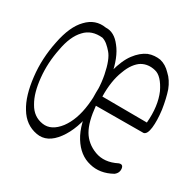

<svg xmlns="http://www.w3.org/2000/svg" viewBox="-113 -600 727 719"><g transform="rotate(30 250.0 -241.0)"><path d="M151 -479Q187.2 -481 215.9 -443Q245.9 -406 259 -335Q272.8 -265 261.5 -183Q250.3 -99 212.8 -48Q174.7 4 126 -5Q75.3 -14 46.6 -62Q18.5 -107 9.7 -185Q1 -259 17.2 -337Q32.2 -414 67.8 -450Q102.8 -487 151 -479ZM159.1 -440Q110.3 -445 82.2 -414Q52.2 -383 41 -320Q27.9 -256 34.1 -195Q37.2 -164 44.1 -139Q51 -114 62.9 -94Q84.7 -55 126 -49Q165.9 -43 199.1 -86Q230.3 -128 238.4 -196Q246.5 -264 234.7 -324Q222.8 -384 202.2 -407Q192.8 -418 182.2 -427Q171.6 -436 159.1 -440ZM265.1 -207Q268.2 -174 274.8 -148.5Q281.4 -123 292 -105Q302 -88 317.6 -75Q333.2 -62 354.5 -54Q397.6 -38 446.9 -63Q463.8 -69 466.3 -52Q468.8 -33 452.6 -21Q403.8 6 357 -6Q308.8 -17 277.6 -67Q245.7 -118 242 -207Q239.5 -252 242.3 -287.5Q245.1 -323 251.4 -350Q258.2 -376 267 -396Q275.7 -416 287 -431Q308.8 -460 335.7 -472Q348.8 -477 362.3 -478Q375.7 -479 387.6 -477Q413.2 -471 433.8 -449Q445.1 -439 453.8 -425.5Q462.6 -412 468.8 -396Q480 -363 486.9 -318Q492.5 -273 488.8 -242Q485 -211 470.7 -208ZM461.9 -248Q468.2 -322 445.7 -374Q420.7 -426 390.1 -433Q357.6 -441 331.3 -426Q318.2 -418 306.7 -402.5Q295.1 -387 286.4 -363Q267.6 -316 268.9 -249Z"/></g></svg>

Font: Yomogi
Style: Regular
Weight: 400
Designer: satsuyako
Foundry: satsuyako
Version: Version 3.100